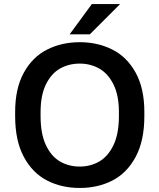

<svg xmlns="http://www.w3.org/2000/svg" viewBox="-20 -920 790 951"><path d="M55 -345V-365Q55 -482 98 -560Q141 -638 213.5 -674.5Q286 -711 375 -711Q464 -711 536.5 -674.5Q609 -638 652 -560Q695 -482 695 -365V-345Q695 -223 652 -143Q609 -63 537 -26Q465 11 375 11Q285 11 213 -26Q141 -63 98 -143Q55 -223 55 -345ZM569 -345V-365Q569 -448 542 -502Q515 -556 471.5 -580.5Q428 -605 375 -605Q321 -605 277.5 -580.5Q234 -556 207.5 -502Q181 -448 181 -365V-345Q181 -257 207.5 -201Q234 -145 277.5 -120Q321 -95 375 -95Q428 -95 471.5 -120Q515 -145 542 -201Q569 -257 569 -345ZM435 -900H575L425 -750H325Z"/></svg>

Font: .
Style: 
Weight: 500
Designer: A.Korolkova, Vitaly Kuzmin
Foundry: ParaType Ltd
Version: Version 1.000; Glyphs 3.2, build 3192.0